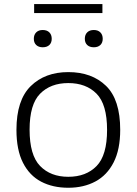

<svg xmlns="http://www.w3.org/2000/svg" viewBox="-20 -898 660 928"><path d="M310 9.5Q235 9.5 178.8 -20Q122.5 -49.5 91 -111.5Q59.5 -173.5 59.5 -270.5Q59.5 -414 128.5 -481.8Q197.5 -549.5 310 -549.5Q424 -549.5 492.5 -483Q561 -416.5 561 -270.5Q561 -175.5 529.2 -113.2Q497.5 -51 441 -20.8Q384.5 9.5 310 9.5ZM310 -43.5Q396 -43.5 446.8 -95.5Q497.5 -147.5 497.5 -270Q497.5 -393.5 446.8 -445Q396 -496.5 310 -496.5Q224.5 -496.5 173.8 -445Q123 -393.5 123 -271.5Q123 -148 173.8 -95.8Q224.5 -43.5 310 -43.5ZM433.5 -669.5Q413 -669.5 401.5 -680.5Q390 -691.5 390 -710.5Q390 -730 401.5 -741.5Q413 -753 433.5 -753Q453.5 -753 465 -741.5Q476.5 -730 476.5 -710.5Q476.5 -691.5 465 -680.5Q453.5 -669.5 433.5 -669.5ZM186.5 -669.5Q166.5 -669.5 155 -680.5Q143.5 -691.5 143.5 -710.5Q143.5 -730 155 -741.5Q166.5 -753 186.5 -753Q207 -753 218.5 -741.5Q230 -730 230 -710.5Q230 -691.5 218.5 -680.5Q207 -669.5 186.5 -669.5ZM145 -835V-878.5H475V-835Z"/></svg>

Font: Encode Sans Exp Lt
Style: Regular
Weight: 300
Width: 7
Designer: Multiple Designers
Foundry: Impallari Type
Version: Version 3.002; ttfautohint (v1.8.3) -l 8 -r 50 -G 200 -x 14 